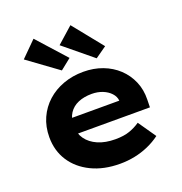

<svg xmlns="http://www.w3.org/2000/svg" viewBox="-144 -936 1012 1070"><g transform="rotate(-20 362.0 -400.5)"><path d="M387.9 10Q291 10 218.4 -25.4Q145.8 -60.7 106 -122.2Q66.3 -183.6 66.3 -263.3Q66.3 -326.2 89.3 -377.2Q112.3 -428.2 153.3 -465.2Q194.4 -502.2 249.4 -522.2Q304.4 -542.2 368 -542.2Q429.6 -542.2 481.7 -522.6Q533.7 -503 572.2 -467Q610.6 -431 631.7 -381.9Q652.8 -332.8 651.2 -274L650.2 -228.8H170.9L147.9 -322.3H519.8L502.6 -301.9V-322.4Q500.3 -347.4 481.7 -367.3Q463.2 -387.3 434.1 -398.9Q405 -410.4 370.3 -410.4Q324.6 -410.4 289.9 -395.7Q255.2 -381 235.5 -351Q215.9 -321 215.9 -275.5Q215.9 -231.4 239.6 -198.3Q263.3 -165.2 306.7 -146.3Q350.1 -127.5 409.4 -127.5Q460.2 -127.5 494.6 -139.8Q529 -152 556.8 -171.4L629.3 -66.6Q595.9 -41.7 556.3 -24.3Q516.7 -7 474.5 1.5Q432.3 10 387.9 10ZM464.9 -587.1 295.5 -726.4 390.4 -810.7 532.2 -634.6ZM259.6 -589.9 81 -720.1 171.3 -810.1 323.5 -640.9Z"/></g></svg>

Font: Lexend Exa
Style: Regular
Weight: 400
Designer: Bonnie Shaver-Troup, Thomas Jockin
Foundry: Lexend
Version: Version 1.007